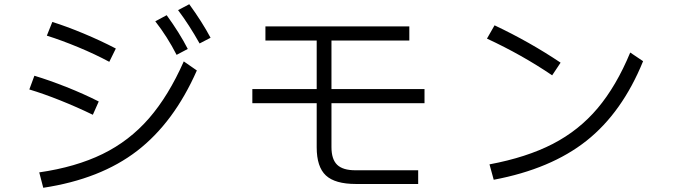

<svg xmlns="http://www.w3.org/2000/svg" viewBox="-20 -867 3208 910"><path d="M926 -661Q876 -750 824 -819L877 -847Q938 -763 978 -688ZM817 -607Q773 -693 716 -766L770 -795Q831 -711 870 -635ZM498 -574Q431 -610 351.5 -643Q272 -676 202 -698L228 -763Q295 -742 375.5 -708.5Q456 -675 529 -637ZM166 -50Q339 -75 466 -137Q593 -199 686 -306Q779 -413 851 -576L913 -533Q804 -286 630 -152Q456 -18 185 23ZM420 -323Q346 -359 266 -391Q186 -423 119 -443L143 -508Q213 -487 295 -454.5Q377 -422 448 -386Z M1992 -378H1551V-170Q1551 -112 1578 -86Q1605 -60 1664 -60H1962V5H1667Q1568 5 1524.5 -35.5Q1481 -76 1481 -169V-378H1176V-445H1481V-675H1238V-742H1920V-675H1551V-445H1992Z M2597 -510Q2454 -607 2288 -684L2324 -747Q2491 -668 2637 -570ZM2300 -88Q2476 -121 2600 -185Q2724 -249 2812.5 -354Q2901 -459 2967 -618L3028 -577Q2929 -334 2760 -200Q2591 -66 2320 -15Z"/></svg>

Font: PlemolJP
Style: Regular
Weight: 400
Monospace: yes
Version: v2.0.4; ttfautohint (v1.8.4.7-5d5b-dirty) -l 6 -r 45 -G 200 